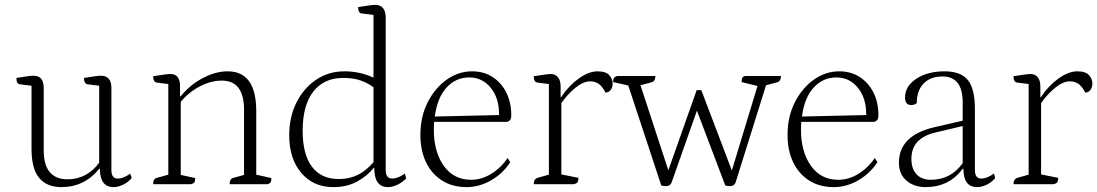

<svg xmlns="http://www.w3.org/2000/svg" viewBox="-20 -754 4492 786"><path d="M231 12Q172 12 140.5 -25.5Q109 -63 109 -145V-403L61 -409Q47 -411 47 -435Q79 -440 93.5 -442Q108 -444 117 -444Q159 -444 159 -394V-139Q159 -78 184 -49Q209 -20 256 -20Q297 -20 330 -38Q363 -56 386 -88V-403L338 -409Q324 -411 324 -435Q355 -440 370 -442Q385 -444 393 -444Q436 -444 436 -394V-58Q436 -23 462 -23Q474 -23 488.5 -29Q503 -35 513 -44L519 -25Q505 -8 484 2Q463 12 445 12Q389 12 389 -63H386Q326 12 231 12Z M607 0Q607 -23 623 -26L669 -39V-410L622 -416Q607 -418 607 -442Q639 -447 654 -449Q669 -451 678 -451Q717 -451 717 -401V-360H720Q757 -406 809.5 -434Q862 -462 912 -462Q1029 -462 1029 -299V-39L1091 -25Q1091 -13 1088 -8Q1085 -3 1076 0H920Q920 -23 936 -26L979 -38V-305Q979 -424 888 -424Q843 -424 797.5 -400Q752 -376 720 -337V-38L779 -25Q779 -13 776 -8Q773 -3 762 0Z M1344 12Q1263 12 1213.5 -46Q1164 -104 1164 -200Q1164 -275 1193.5 -334Q1223 -393 1274 -427.5Q1325 -462 1390 -462Q1420 -462 1449.5 -456Q1479 -450 1509 -436V-693L1460 -699Q1446 -701 1446 -725Q1478 -730 1493 -732Q1508 -734 1516 -734Q1559 -734 1559 -680V-58Q1559 -23 1586 -23Q1597 -23 1612 -29Q1627 -35 1637 -44L1643 -24Q1628 -8 1607.5 2Q1587 12 1568 12Q1512 12 1512 -67H1510Q1483 -33 1441.5 -10.5Q1400 12 1344 12ZM1367 -21Q1410 -21 1444.5 -38Q1479 -55 1509 -90V-397Q1484 -415 1455 -425Q1426 -435 1385 -435Q1306 -435 1262.5 -379Q1219 -323 1219 -219Q1219 -122 1257 -71.5Q1295 -21 1367 -21Z M1890 12Q1832 12 1789.5 -15Q1747 -42 1724 -90Q1701 -138 1701 -202Q1701 -276 1730.5 -334.5Q1760 -393 1808 -427.5Q1856 -462 1913 -462Q1960 -462 1996 -439Q2032 -416 2052.5 -375.5Q2073 -335 2073 -282Q2073 -266 2066 -260.5Q2059 -255 2055 -255H1757Q1756 -240 1756 -223Q1756 -133 1796.5 -75.5Q1837 -18 1909 -18Q1951 -18 1990.5 -42Q2030 -66 2058 -107L2069 -90Q2038 -43 1990 -15.5Q1942 12 1890 12ZM1901 -437Q1846 -437 1808 -395.5Q1770 -354 1760 -277L2023 -283Q2024 -351 1989.5 -394Q1955 -437 1901 -437Z M2165 0Q2165 -21 2181 -26L2227 -39V-410L2180 -416Q2165 -418 2165 -442Q2198 -447 2212.5 -449Q2227 -451 2236 -451Q2253 -451 2264 -438Q2275 -425 2275 -400V-356H2277Q2307 -402 2348.5 -432Q2390 -462 2426 -462Q2460 -462 2474 -446.5Q2488 -431 2488 -412Q2488 -397 2480 -386Q2472 -375 2459 -375Q2444 -403 2429 -412Q2414 -421 2396 -421Q2368 -421 2336 -395Q2304 -369 2278 -332V-40L2348 -26Q2348 -14 2344.5 -8.5Q2341 -3 2330 0Z M2706 8Q2701 8 2695.5 7Q2690 6 2687 5L2552 -404L2490 -418Q2490 -430 2493.5 -435Q2497 -440 2507 -443H2663Q2663 -421 2647 -417L2602 -405L2716 -57L2832 -385H2851L2976 -56L3081 -402L3016 -418Q3016 -431 3019.5 -436.5Q3023 -442 3033 -443H3177Q3177 -421 3161 -417L3116 -405L2991 -6Q2985 8 2968 8Q2963 8 2957.5 7Q2952 6 2949 5L2833 -301L2729 -6Q2723 8 2706 8Z M3393 12Q3335 12 3292.5 -15Q3250 -42 3227 -90Q3204 -138 3204 -202Q3204 -276 3233.5 -334.5Q3263 -393 3311 -427.5Q3359 -462 3416 -462Q3463 -462 3499 -439Q3535 -416 3555.5 -375.5Q3576 -335 3576 -282Q3576 -266 3569 -260.5Q3562 -255 3558 -255H3260Q3259 -240 3259 -223Q3259 -133 3299.5 -75.5Q3340 -18 3412 -18Q3454 -18 3493.5 -42Q3533 -66 3561 -107L3572 -90Q3541 -43 3493 -15.5Q3445 12 3393 12ZM3404 -437Q3349 -437 3311 -395.5Q3273 -354 3263 -277L3526 -283Q3527 -351 3492.5 -394Q3458 -437 3404 -437Z M3769 12Q3722 12 3691 -14.5Q3660 -41 3660 -88Q3660 -199 3804 -233L3921 -260V-335Q3921 -441 3838 -441Q3789 -441 3761 -412Q3733 -383 3733 -332Q3724 -324 3710 -324Q3685 -324 3685 -355Q3685 -401 3731 -431.5Q3777 -462 3847 -462Q3913 -462 3942 -426.5Q3971 -391 3971 -308V-58Q3971 -23 3997 -23Q4009 -23 4023.5 -29Q4038 -35 4049 -44L4054 -25Q4040 -8 4019.5 2Q3999 12 3980 12Q3924 12 3924 -63H3921Q3865 12 3769 12ZM3791 -18Q3872 -18 3921 -86V-238L3811 -212Q3711 -189 3711 -104Q3711 -63 3732 -40.5Q3753 -18 3791 -18Z M4129 0Q4129 -21 4145 -26L4191 -39V-410L4144 -416Q4129 -418 4129 -442Q4162 -447 4176.5 -449Q4191 -451 4200 -451Q4217 -451 4228 -438Q4239 -425 4239 -400V-356H4241Q4271 -402 4312.5 -432Q4354 -462 4390 -462Q4424 -462 4438 -446.5Q4452 -431 4452 -412Q4452 -397 4444 -386Q4436 -375 4423 -375Q4408 -403 4393 -412Q4378 -421 4360 -421Q4332 -421 4300 -395Q4268 -369 4242 -332V-40L4312 -26Q4312 -14 4308.5 -8.5Q4305 -3 4294 0Z"/></svg>

Font: Petrona ExtraLight
Style: Regular
Weight: 200
Designer: Ringo R. Seeber
Foundry: Ringo R. Seeber
Version: Version 2.001; ttfautohint (v1.8.3)